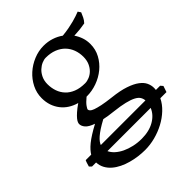

<svg xmlns="http://www.w3.org/2000/svg" viewBox="-226 -583 940 940"><g transform="rotate(-45 244.5 -112.5)"><path d="M254.9 193.4Q306.6 193.4 342.8 172.4Q378.9 151.4 392.6 117.2H93.3Q100.6 133.3 116 147.2Q131.3 161.1 152.8 171.4Q174.3 181.6 200.4 187.5Q226.6 193.4 254.9 193.4ZM252.9 2Q234.4 0 218.8 -2.4Q203.1 -4.9 189.5 -7.8Q164.1 5.9 146.7 17.3Q129.4 28.8 117.9 38.8Q106.4 48.8 100.3 57.4Q94.2 65.9 91.3 73.2H400.4Q399.4 60.1 392.6 49.1Q385.7 38.1 368.9 29.3Q352.1 20.5 324 13.7Q295.9 6.8 252.9 2ZM336.9 -293Q336.9 -318.8 328.4 -342Q319.8 -365.2 303 -382.6Q286.1 -399.9 261 -409.9Q235.8 -419.9 203.1 -419.9Q190.9 -419.9 176 -413.6Q161.1 -407.2 147.9 -395Q134.8 -382.8 126 -364.3Q117.2 -345.7 117.2 -321.8Q117.2 -295.9 125.2 -272.7Q133.3 -249.5 149.7 -232.2Q166 -214.8 191.2 -204.8Q216.3 -194.8 251 -194.8Q265.1 -194.8 280.5 -201.2Q295.9 -207.5 308.3 -219.7Q320.8 -231.9 328.9 -250.2Q336.9 -268.6 336.9 -293ZM405.3 -313Q405.3 -275.4 388.4 -244.4Q371.6 -213.4 344.2 -190.9Q316.9 -168.5 282.2 -156Q247.6 -143.6 211.9 -143.6H209.5Q186.5 -124.5 177.7 -111.6Q168.9 -98.6 168.9 -95.7Q168.9 -89.8 174.1 -84.2Q179.2 -78.6 193.1 -73.5Q207 -68.4 231.4 -63.2Q255.9 -58.1 293.9 -53.7Q347.2 -47.9 381.8 -36.1Q416.5 -24.4 437 -9Q457.5 6.3 465.6 23.9Q473.6 41.5 473.6 58.6Q473.6 62.5 473.4 65.9Q473.1 69.3 472.7 73.2H502L512.7 85.4L502 117.2H459.5Q445.8 145.5 420.9 168.9Q396 192.4 364.7 209Q333.5 225.6 298.1 234.9Q262.7 244.1 228 244.1Q205.6 244.1 181.4 241Q157.2 237.8 134 231.4Q110.8 225.1 89.6 214.8Q68.4 204.6 52 190.4Q35.6 176.3 25.6 158Q15.6 139.6 14.6 117.2H-13.2L-24.4 106.4Q-22 98.6 -19.5 89.8Q-17.1 81.1 -13.2 73.2H24.9Q30.3 64 39.6 53.5Q48.8 43 63.2 31.2Q77.6 19.5 97.7 6.8Q117.7 -5.9 145 -20.5Q113.3 -31.7 101.1 -45.9Q88.9 -60.1 88.9 -74.7Q88.9 -78.6 91.3 -85.2Q93.8 -91.8 101.3 -101.1Q108.9 -110.4 122.6 -122.6Q136.2 -134.8 158.7 -150.4Q133.8 -157.2 113.5 -170.2Q93.3 -183.1 78.9 -201.7Q64.5 -220.2 56.6 -243.4Q48.8 -266.6 48.8 -293.9Q48.8 -329.6 64.9 -361.6Q81.1 -393.6 107.4 -417.2Q133.8 -440.9 167.5 -454.8Q201.2 -468.8 236.8 -468.8Q266.1 -468.8 291.7 -460.4Q317.4 -452.1 338.4 -437Q363.8 -439.5 384.3 -443.4Q404.8 -447.3 421.1 -451.7Q437.5 -456.1 450.2 -460.4Q462.9 -464.8 473.1 -468.8L482.9 -454.1Q477.1 -440.4 471.7 -429Q466.3 -417.5 455.1 -405.3Q436.5 -401.9 418.7 -399.9Q400.9 -397.9 378.4 -397Q391.1 -378.4 398.2 -357.4Q405.3 -336.4 405.3 -313Z"/></g></svg>

Font: Gentium Plus
Style: Regular
Weight: 400
Designer: J. Victor Gaultney, Annie Olsen, Iska Routamaa
Foundry: SIL International
Version: Version 1.510